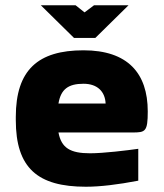

<svg xmlns="http://www.w3.org/2000/svg" viewBox="-20 -700 621 729"><path d="M541 -277C541 -422 465 -509 297 -509C125 -509 40 -435 40 -256V-244C40 -62 123 9 306 9C360 9 427 1 505 -14V-135C463 -129 373 -118 322 -118C247 -118 213 -138 202 -197H483C532 -197 541 -200 541 -277ZM135 -680 261 -556H342L468 -680H337L301 -653L267 -680ZM202 -307C211 -361 239 -382 297 -382C350 -382 379 -352 381 -307Z"/></svg>

Font: LT Wave Text Black
Style: Regular
Weight: 900
Designer: Daniel Lyons
Version: Version 2.5 (Glyphs App)